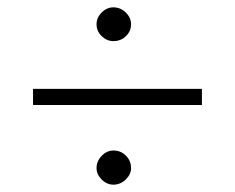

<svg xmlns="http://www.w3.org/2000/svg" viewBox="-20 -588 640 523"><path d="M243 -522Q243 -540 257 -554Q271 -568 289 -568Q308 -568 322.5 -554Q337 -540 337 -522Q337 -503 323 -489.5Q309 -476 289 -476Q271 -476 257 -489.5Q243 -503 243 -522ZM70 -346H530V-302H70ZM243 -130Q243 -149 257 -163.5Q271 -178 289 -178Q309 -178 323 -164Q337 -150 337 -130Q337 -113 322.5 -99Q308 -85 289 -85Q271 -85 257 -99Q243 -113 243 -130Z"/></svg>

Font: Krub Light
Style: Regular
Weight: 300
Designer: Ekaluck Peanpanawate
Foundry: Cadson Demak Co.,Ltd.
Version: Version 1.000; ttfautohint (v1.6)